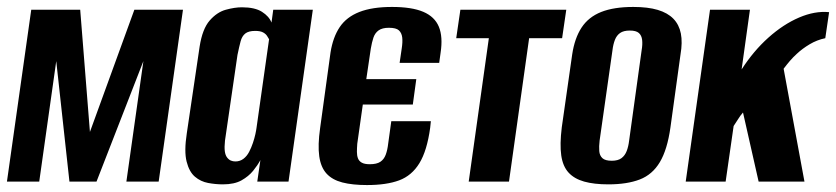

<svg xmlns="http://www.w3.org/2000/svg" viewBox="-22 -523 2408 553"><path d="M-2 0 68 -495H209L237 -143L365 -495H505L435 0H342L391 -347L256 0H178L140 -347L91 0Z M620 8Q599 8 577.5 4Q556 0 539.5 -14Q523 -28 515.5 -57.5Q508 -87 516 -139L553 -389Q561 -440 582 -464Q603 -488 628.5 -495Q654 -502 675 -502Q712 -502 732.5 -489Q753 -476 760 -458L765 -495H879L809 0H719L728 -62Q720 -47 707 -31Q694 -15 673.5 -3.5Q653 8 620 8ZM656 -58Q669 -58 679 -65.5Q689 -73 695.5 -85.5Q702 -98 706.5 -111.5Q711 -125 713.5 -136.5Q716 -148 717 -156L753 -410Q751 -413 747.5 -419Q744 -425 736 -429.5Q728 -434 713 -434Q694 -434 684.5 -426.5Q675 -419 671 -404Q667 -389 662 -365L626 -118Q624 -99 625.5 -87.5Q627 -76 632 -69.5Q637 -63 643 -60.5Q649 -58 656 -58Z M1035 10Q993 10 964 2.5Q935 -5 918.5 -23Q902 -41 897.5 -73Q893 -105 900 -154L930 -372Q937 -416 956.5 -445Q976 -474 1013 -488.5Q1050 -503 1107 -503Q1164 -503 1197 -489Q1230 -475 1242 -446Q1254 -417 1247 -371L1243 -342H1129L1135 -383Q1138 -402 1136.5 -415Q1135 -428 1127 -435.5Q1119 -443 1098 -443Q1079 -443 1068.5 -435.5Q1058 -428 1053.5 -414.5Q1049 -401 1046 -383L1033 -295H1177L1167 -222H1023L1007 -109Q1006 -96 1006 -85.5Q1006 -75 1009 -67Q1012 -59 1020 -54.5Q1028 -50 1043 -50Q1063 -50 1073.5 -57Q1084 -64 1089 -77.5Q1094 -91 1096 -109L1105 -174H1219L1217 -155Q1208 -89 1186 -53Q1164 -17 1127.5 -3.5Q1091 10 1035 10Z M1328 0 1386 -413H1292L1304 -495H1609L1597 -413H1502L1444 0Z M1730 8Q1689 8 1660.5 0Q1632 -8 1615.5 -26Q1599 -44 1594.5 -75.5Q1590 -107 1596 -156L1626 -366Q1633 -413 1653 -443.5Q1673 -474 1709.5 -488.5Q1746 -503 1802 -503Q1844 -503 1872.5 -494.5Q1901 -486 1917.5 -469Q1934 -452 1939 -426.5Q1944 -401 1938 -366L1909 -156Q1900 -92 1878.5 -56Q1857 -20 1820.5 -6Q1784 8 1730 8ZM1740 -60Q1758 -60 1768 -67.5Q1778 -75 1783 -88Q1788 -101 1790 -118L1826 -378Q1829 -395 1827.5 -408Q1826 -421 1818 -428Q1810 -435 1792 -435Q1774 -435 1764 -428Q1754 -421 1749 -408Q1744 -395 1742 -378L1705 -118Q1703 -101 1704 -88Q1705 -75 1713 -67.5Q1721 -60 1740 -60Z M1953 0 2023 -495H2138L2114 -323Q2148 -376 2191 -414.5Q2234 -453 2279.5 -472.5Q2325 -492 2366 -488L2355 -413Q2331 -408 2310 -395.5Q2289 -383 2273 -368Q2262 -358 2253 -347.5Q2244 -337 2235 -325L2295 0H2163L2118 -199Q2110 -190 2103 -178.5Q2096 -167 2091 -160L2068 0Z"/></svg>

Font: Alumni Sans
Style: Bold Italic
Weight: 700
Italic angle: -8°
Designer: Robert E. Leuschke
Foundry: Robert E. Leuschke
Version: Version 1.016